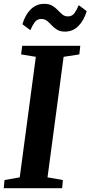

<svg xmlns="http://www.w3.org/2000/svg" viewBox="-26 -982 473 1002"><path d="M-6.5 0 -2.5 -42.5 77 -56.5 161 -685.5 84 -698 90 -743H393L388 -698L306 -685.5L222 -56.5L302 -42.5L298.5 0ZM312.5 -817Q288 -817 271.8 -827Q255.5 -837 243.8 -850Q232 -863 219.5 -873Q207 -883 190 -883Q167.5 -883 155.2 -866.2Q143 -849.5 132.5 -824.5L91 -855.5Q105 -904 134.2 -933Q163.5 -962 205 -962Q230.5 -962 246.8 -952.2Q263 -942.5 275.2 -929.5Q287.5 -916.5 299.5 -906.5Q311.5 -896.5 327.5 -896.5Q350 -896 362.2 -913Q374.5 -930 385 -955L426.5 -924Q412 -875 383 -846Q354 -817 312.5 -817Z"/></svg>

Font: Merriweather 36pt
Style: Bold Italic
Weight: 700
Italic angle: -7.8°
Version: Version 2.101